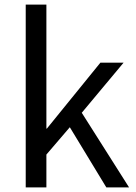

<svg xmlns="http://www.w3.org/2000/svg" viewBox="-20 -816 592 836"><path d="M92 0H182V-143L284 -262L443 0H542L336 -325L518 -543H417L184 -256H182V-796H92Z"/></svg>

Font: Noto Sans CJK JP Regular
Style: Regular
Weight: 400
Designer: Ryoko NISHIZUKA (kana & ideographs); Paul D. Hunt (Latin, Greek & Cyrillic); Wenlong ZHANG (bopomofo); Sandoll Communica
Foundry: Adobe Systems Incorporated
Version: Version 1.001;PS 1.001;hotconv 1.0.78;makeotf.lib2.5.61930